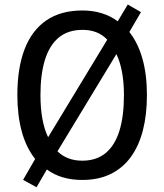

<svg xmlns="http://www.w3.org/2000/svg" viewBox="-20 -770 711 832"><path d="M616.7 -357.9Q616.7 -272.9 599.1 -204.8Q581.5 -136.7 546.4 -88.9Q511.2 -41 458.7 -15.6Q406.2 9.8 336.4 9.8Q290 9.8 251.7 -1.7Q213.4 -13.2 183.1 -35.6L138.2 41.5L80.1 9.3L132.3 -81.1Q92.8 -131.3 74 -201.2Q55.2 -271 55.2 -358.9Q55.2 -474.6 86.4 -556.4Q117.7 -638.2 180.4 -681.4Q243.2 -724.6 337.4 -724.6Q382.3 -724.6 420.9 -712.6Q459.5 -700.7 490.2 -677.7L533.7 -750.5L590.8 -717.3L540.5 -631.3Q578.1 -584 597.4 -515.1Q616.7 -446.3 616.7 -357.9ZM517.1 -357.9Q517.1 -412.1 508.8 -457.3Q500.5 -502.4 484.4 -535.6L229 -114.3Q249.5 -94.2 276.4 -84Q303.2 -73.7 336.4 -73.7Q397.9 -73.7 438 -106.9Q478 -140.1 497.6 -203.6Q517.1 -267.1 517.1 -357.9ZM155.3 -357.9Q155.3 -301.3 163.6 -255.4Q171.9 -209.5 188.5 -175.3L444.8 -598.1Q424.3 -619.6 397.7 -630.1Q371.1 -640.6 337.4 -640.6Q275.4 -640.6 235.1 -607.7Q194.8 -574.7 175 -511.5Q155.3 -448.2 155.3 -357.9Z"/></svg>

Font: Open Sans SemiCondensed Medium
Style: Regular
Weight: 500
Width: 4
Designer: Monotype Design Team
Foundry: Monotype Imaging Inc.
Version: Version 3.000